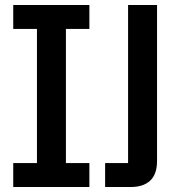

<svg xmlns="http://www.w3.org/2000/svg" viewBox="-20 -749 697 769"><path d="M128 -80V-649H244V-80ZM33 0V-96H338V0ZM33 -633V-729H338V-633ZM401 0V-96H493V-729H609V-105Q609 -51 581.5 -25.5Q554 0 504 0Z"/></svg>

Font: Hubot Sans Condensed SemiBold
Style: Regular
Weight: 600
Width: 3
Designer: Deni Anggara
Foundry: GitHub, Inc., Subsidiary of Microsoft Corporation
Version: Version 2.000